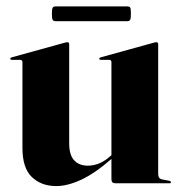

<svg xmlns="http://www.w3.org/2000/svg" viewBox="-20 -588 581 616"><path d="M52 -113V-388.5Q52 -396 44 -396H18Q13 -396 13 -400Q13 -402.5 17.5 -404L184 -450Q193 -452.5 196 -452.5Q202 -452.5 202 -446V-128.5Q202 -91 217.8 -73.8Q233.5 -56.5 262 -56.5Q300 -56.5 334 -87L337.5 -90V-388.5Q337.5 -396 330 -396H304Q298.5 -396 298.5 -400Q298.5 -402.5 303 -404L469.5 -450Q477.5 -452.5 481.5 -452.5Q487.5 -452.5 487.5 -446V-30Q487.5 -15 499.5 -12.5L523 -8Q528.5 -6.5 528.5 -3.5Q528.5 0 524 0H350Q337.5 0 337.5 -13V-78Q284 -31.5 240.2 -11.2Q196.5 9 160.5 9Q112.5 9 82.2 -20Q52 -49 52 -113ZM146.5 -543.5Q146.5 -558 148.8 -562.8Q151 -567.5 159 -567.5H387.5Q395.5 -567.5 397.8 -563.5Q400 -559.5 400 -544Q400 -529.5 397.8 -524.8Q395.5 -520 387.5 -520H159Q151 -520 148.8 -524.8Q146.5 -529.5 146.5 -543.5Z"/></svg>

Font: Fraunces 144pt S000
Style: Bold
Weight: 700
Version: Version 1.000; ttfautohint (v1.8.3)